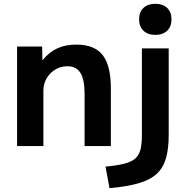

<svg xmlns="http://www.w3.org/2000/svg" viewBox="-20 -763 992 1003"><path d="M69.2 0V-520H200.1L201.4 -450.1H203.4Q238.3 -492 280.5 -511Q322.8 -530 379 -530Q473.6 -530 516.4 -475.2Q559.2 -420.5 559.2 -300V0H421.9V-273.2Q421.9 -347 400.3 -382Q378.6 -416.9 332.3 -416.9Q297.4 -416.9 268.8 -399.6Q240.1 -382.3 223.4 -353.6Q206.7 -324.8 206.7 -289.9V0ZM531.3 107.4Q591.3 101.7 629 92.2Q666.7 82.7 686.7 64.9Q706.7 47 714 17.4Q721.3 -12.3 721.3 -58.7V-510H861.3V-58.7Q861.3 15 846.6 65.2Q831.9 115.3 797.1 146.5Q762.3 177.7 702.3 194.8Q642.3 212 552 220ZM791.3 -580.7Q752 -580.7 729.3 -602.5Q706.7 -624.4 706.7 -662Q706.7 -699.7 729.3 -721.5Q752 -743.3 791.3 -743.3Q830.6 -743.3 853.3 -721.5Q875.9 -699.7 875.9 -662Q875.9 -624.4 853.3 -602.5Q830.6 -580.7 791.3 -580.7Z"/></svg>

Font: M PLUS 2 Thin
Style: Regular
Weight: 100
Designer: Coji Morishita
Foundry: UNDERFOREST DESIGN
Version: Version 1.001